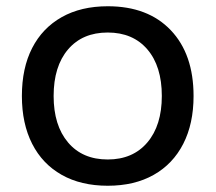

<svg xmlns="http://www.w3.org/2000/svg" viewBox="-20 -582 690 614"><path d="M324.5 12Q239 12 177.4 -22.8Q115.8 -57.5 82.9 -122Q50 -186.5 50 -275Q50 -364.5 82.9 -428.5Q115.8 -492.5 177.4 -527.2Q239 -562 324.6 -562Q453 -562 526 -485.5Q599 -409 599 -274.9Q599 -186.5 566 -122Q533 -57.5 471.5 -22.8Q410 12 324.5 12ZM324.5 -72Q405 -72 451.3 -126.6Q497.5 -181.1 497.5 -275.1Q497.5 -370 451.3 -424Q405 -478 324.5 -478Q243.6 -478 197.6 -423.9Q151.5 -369.8 151.5 -275Q151.5 -181 197.6 -126.5Q243.6 -72 324.5 -72Z"/></svg>

Font: Azeret Mono Thin
Style: Regular
Weight: 100
Designer: Martin Vácha
Foundry: Displaay
Version: Version 1.002